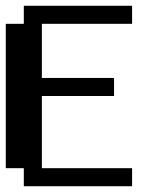

<svg xmlns="http://www.w3.org/2000/svg" viewBox="-20 -645 540 665"><path d="M0 -562.5H62.5V-625H437.5V-562.5H125V-375H375V-312.5H125V-62.5H437.5V0H62.5V-62.5H0Z"/></svg>

Font: NeoDunggeunmo Pro
Style: Regular
Weight: 400
Version: Version 1.020